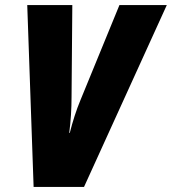

<svg xmlns="http://www.w3.org/2000/svg" viewBox="-20 -734 675 754"><path d="M112 0H310L635 -714H449L296 -341C280 -303 265 -256 254 -212H252C258 -259 261 -308 261 -353L264 -714H87Z"/></svg>

Font: Noto Sans Condensed Black
Style: Italic
Weight: 900
Width: 3
Italic angle: -12°
Designer: Monotype Design Team
Foundry: Monotype Imaging Inc.
Version: Version 2.013